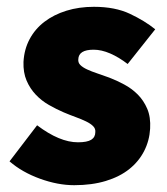

<svg xmlns="http://www.w3.org/2000/svg" viewBox="-20 -532 492 564"><path d="M89 -164Q155 -114 209 -114Q236 -114 248 -121.5Q260 -129 260 -144Q261 -154 253.5 -161.5Q246 -169 232.5 -175.5Q219 -182 202.5 -188Q186 -194 167 -202Q146 -211 124 -223.5Q102 -236 85 -254Q68 -272 58 -295.5Q48 -319 49 -350Q51 -387 67 -417Q83 -447 110.5 -468Q138 -489 175 -500.5Q212 -512 256 -512Q318 -512 361.5 -491.5Q405 -471 436 -446L355 -344Q329 -364 303.5 -375Q278 -386 255 -386Q211 -386 210 -358Q209 -348 216 -341Q223 -334 236 -328Q249 -322 265.5 -316.5Q282 -311 301 -304Q322 -296 344.5 -284Q367 -272 384.5 -254.5Q402 -237 412.5 -212.5Q423 -188 421 -154Q419 -119 403.5 -88.5Q388 -58 360 -35.5Q332 -13 291 -0.5Q250 12 198 12Q150 12 97.5 -7Q45 -26 8 -58Z"/></svg>

Font: Kilde Sans Black
Style: Regular
Weight: 900
Italic angle: -3°
Designer: Paul D. Hunt
Foundry: Adobe Systems Incorporated
Version: Version 1.050;PS Version 1.000;hotconv 1.0.70;makeotf.lib2.5